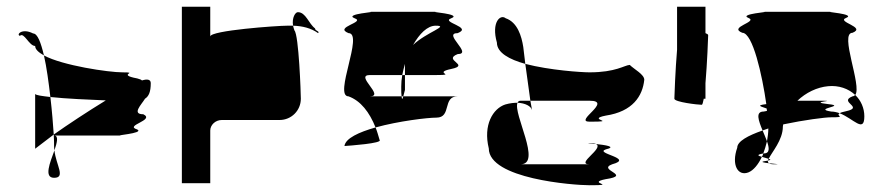

<svg xmlns="http://www.w3.org/2000/svg" viewBox="-20 -730 2614 568"><path d="M39 -624C51 -636 66 -594 84 -594C84 -584 94 -575 110 -566C101 -604 91 -631 78 -631C45 -648 27 -627 39 -624ZM84 -290C84 -290 106 -307 139 -332C137 -361 134 -401 129 -443C104 -446 87 -448 84 -452ZM110 -566C165 -536 302 -516 342 -516C395 -516 322 -510 386 -498C394 -496 398 -494 400 -492C416 -497 426 -495 426 -484C426 -458 420 -445 409 -438C398 -420 369 -392 404 -392C440 -374 346 -359 386 -347C409 -335 307 -329 342 -329H140C154 -329 149 -309 141 -285C141 -289 140 -292 140 -296C140 -303 140 -316 139 -332C180 -361 239 -400 293 -433C245 -435 174 -438 129 -443C124 -486 118 -531 110 -566ZM140 -204C175 -204 146 -241 141 -285C128 -249 109 -204 140 -204Z M518 -188H602V-344C602 -360 617 -375 636 -375H807C842 -375 870 -403 870 -438C870 -454 864 -627 851 -640C849 -645 848 -650 847 -654H829C801 -654 602 -640 602 -622V-710H518ZM847 -654C843 -678 854 -694 861 -694C885 -694 893 -660 912 -646C912 -638 927 -638 921 -632C900 -647 875 -653 847 -654Z M999 -298C1013 -299 1113 -306 1103 -316C1099 -329 1096 -341 1091 -353C1042 -339 1002 -321 999 -298ZM1011 -445C966 -445 1057 -632 1011 -632C966 -650 1063 -664 1029 -676C996 -689 1102 -695 1074 -695H1271C1243 -695 1349 -689 1315 -676C1282 -664 1380 -650 1334 -632C1288 -632 1380 -570 1334 -570C1288 -552 1373 -538 1315 -526C1258 -514 1334 -508 1271 -508H1178V-541C1175 -530 1172 -519 1170 -508H1074C1028 -508 1120 -445 1074 -445H1168C1169 -433 1171 -437 1173 -445H1334C1288 -445 1317 -382 1271 -382C1245 -382 1160 -372 1091 -353C1073 -398 1047 -432 1011 -445ZM1167 -474C1167 -460 1167 -451 1168 -445H1173C1175 -453 1178 -464 1178 -464V-508H1170C1168 -496 1167 -485 1167 -474ZM1202 -597C1242 -635 1311 -654 1269 -654C1244 -654 1221 -630 1202 -597Z M1426 -291C1426 -201 1676 -182 1724 -182C1813 -182 1711 -188 1772 -200C1852 -212 1745 -227 1791 -244C1858 -262 1737 -276 1772 -288C1806 -296 1770 -301 1743 -304C1769 -292 1681 -244 1724 -244H1520C1584 -244 1497 -394 1511 -426C1501 -426 1489 -425 1475 -421C1438 -409 1409 -360 1426 -291ZM1450 -604C1433 -664 1460 -689 1476 -676C1511 -664 1523 -623 1528 -591L1534 -541C1487 -554 1450 -574 1450 -604ZM1511 -426C1513 -430 1515 -432 1520 -432H1549L1554 -404C1551 -416 1534 -425 1511 -426ZM1534 -541 1549 -432H1724C1795 -432 1676 -370 1724 -370C1813 -370 1711 -376 1772 -388C1852 -400 1881 -446 1886 -494C1886 -510 1856 -525 1843 -538C1827 -537 1802 -516 1724 -516C1701 -516 1607 -522 1534 -541ZM1743 -304C1725 -306 1713 -307 1724 -307C1733 -307 1740 -306 1743 -304Z M1975 -438C1975 -428 2045 -420 2056 -420C2058 -420 2060 -427 2062 -438H2067V-484C2072 -542 2075 -620 2075 -626C2075 -628 2072 -630 2067 -632V-710H1983V-583C1978 -525 1975 -444 1975 -438Z M2161 -293C2143 -242 2163 -208 2194 -220C2209 -226 2223 -243 2234 -266C2223 -269 2216 -272 2238 -276C2242 -287 2246 -299 2249 -312C2245 -322 2241 -333 2236 -344C2193 -329 2161 -312 2161 -293ZM2176 -633C2133 -650 2224 -665 2194 -677C2164 -689 2264 -695 2239 -695H2439C2414 -695 2514 -689 2483 -677C2453 -665 2544 -650 2502 -633C2462 -633 2531 -475 2510 -449C2490 -468 2461 -478 2430 -475C2397 -472 2364 -456 2339 -432H2407C2468 -432 2365 -429 2430 -422C2488 -416 2382 -409 2439 -400C2447 -400 2456 -398 2464 -395C2450 -387 2487 -383 2439 -383C2420 -383 2359 -375 2297 -362C2297 -360 2296 -358 2296 -356C2296 -315 2263 -280 2254 -260C2249 -262 2240 -264 2234 -266C2236 -269 2237 -272 2238 -276H2239C2258 -276 2256 -292 2249 -312C2251 -324 2253 -337 2253 -350C2247 -348 2242 -346 2236 -344C2224 -373 2214 -400 2239 -400C2243 -401 2247 -401 2249 -402C2249 -404 2248 -407 2248 -409C2236 -414 2212 -418 2247 -422C2235 -507 2207 -633 2176 -633ZM2247 -254C2249 -254 2251 -255 2252 -255C2251 -252 2252 -249 2255 -247C2239 -249 2225 -251 2247 -254ZM2252 -255C2262 -257 2260 -258 2254 -260C2253 -258 2252 -257 2252 -255ZM2255 -247C2258 -245 2262 -244 2270 -244C2293 -244 2273 -245 2255 -247ZM2464 -395C2505 -379 2537 -335 2537 -386C2537 -410 2527 -433 2510 -449C2508 -447 2505 -445 2502 -445C2459 -428 2538 -413 2483 -401C2473 -399 2467 -397 2464 -395Z"/></svg>

Font: bitstorm
Style: ext
Weight: 400
Version: Version 0.2